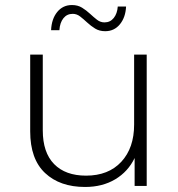

<svg xmlns="http://www.w3.org/2000/svg" viewBox="-20 -739 709 763"><path d="M318 4Q218 4 159 -51.5Q100 -107 100 -217V-522H150V-221Q150 -133 195 -87Q240 -41 322 -41Q411 -41 462 -96Q513 -151 513 -244V-522H563V0H515V-111Q489 -57 438 -26.5Q387 4 318 4ZM398 -615Q375 -615 358 -625.5Q341 -636 326.5 -649.5Q312 -663 298.5 -673.5Q285 -684 269 -684Q246 -684 232 -666.5Q218 -649 216 -619H183Q185 -664 207.5 -691.5Q230 -719 266 -719Q289 -719 306 -708.5Q323 -698 337.5 -684.5Q352 -671 365.5 -660.5Q379 -650 395 -650Q418 -650 432 -667.5Q446 -685 448 -713H481Q479 -670 456.5 -642.5Q434 -615 398 -615Z"/></svg>

Font: Montserrat Light
Style: Regular
Weight: 300
Designer: Julieta Ulanovsky
Foundry: Julieta Ulanovsky
Version: Version 9.000; ttfautohint (v1.8.4.7-5d5b)